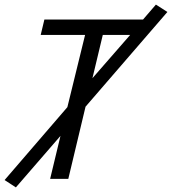

<svg xmlns="http://www.w3.org/2000/svg" viewBox="-36 -778 748 835"><path d="M33 37 -16 5 257 -312 334 -626H141L157 -693H586L642 -758L692 -726L336 -314L261 0H182L227 -187ZM366 -438 530 -626H411Z"/></svg>

Font: Ubuntu Sans Mono
Style: Italic
Weight: 400
Italic angle: -13.5°
Monospace: yes
Designer: Dalton Maag Ltd
Foundry: Dalton Maag Ltd
Version: Version 1.006